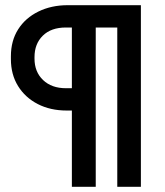

<svg xmlns="http://www.w3.org/2000/svg" viewBox="-20 -720 636 740"><path d="M257 0V-294H237Q174 -294 125.5 -319Q77 -344 49.5 -388.5Q22 -433 22 -492V-503Q22 -563 50 -607Q78 -651 128 -675.5Q178 -700 241 -700H523V0H432V-614H349V0ZM234 -380H257V-614H234Q177 -614 145 -582.5Q113 -551 113 -500V-494Q113 -443 146 -411.5Q179 -380 234 -380Z"/></svg>

Font: Space Grotesk Light Medium
Style: Regular
Weight: 500
Version: Version 2.000